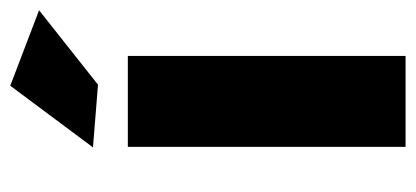

<svg xmlns="http://www.w3.org/2000/svg" viewBox="-238 -572 810 374"><g transform="rotate(-90 167.0 -385.0)"><path d="M66.9 0ZM67.9 -541H245.1V0H67.9ZM187 -770 334 -713.9 189 -599.1 66.9 -608.9Z"/></g></svg>

Font: Argentum Sans
Style: Bold
Weight: 700
Designer: Julieta Ulanovsky (Modified by Cristiano Sobral)
Foundry: Julieta Ulanovsky
Version: Version 1.000; ttfautohint (v1.5.65-e2d9)